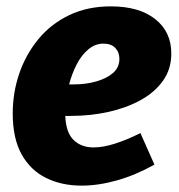

<svg xmlns="http://www.w3.org/2000/svg" viewBox="-20 -570 562 603"><path d="M236 13Q174 13 125 -11Q76 -35 48 -85Q20 -135 20 -214Q20 -279 40.5 -339Q61 -399 100.5 -447Q140 -495 197.5 -522.5Q255 -550 328 -550Q417 -550 467.5 -510Q518 -470 518 -402Q518 -353 492 -316.5Q466 -280 421.5 -255.5Q377 -231 320.5 -218.5Q264 -206 203 -206Q194 -206 185 -206Q187 -154 211 -130.5Q235 -107 274 -107Q304 -107 341.5 -119Q379 -131 421 -152L465 -53Q406 -20 347.5 -3.5Q289 13 236 13ZM305 -433Q279 -433 257.5 -415Q236 -397 221 -368Q206 -339 197 -305Q204 -305 214 -305Q249 -305 281.5 -314Q314 -323 334.5 -340.5Q355 -358 355 -385Q355 -406 342 -419.5Q329 -433 305 -433Z"/></svg>

Font: Bitter ExtraBold
Style: Italic
Weight: 800
Italic angle: -9°
Designer: Sol Matas, and Bitter project Authors
Foundry: Sol Matas
Version: Version 2.001